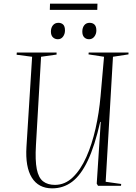

<svg xmlns="http://www.w3.org/2000/svg" viewBox="-20 -1018 746 1052"><path d="M559 -22 644 -10 643 0H517L510 -12L532 -350H529Q499 -218 461 -138Q423 -58 375 -22Q327 14 266 14Q191 14 154.5 -44.5Q118 -103 125 -214L156 -707L71 -718L72 -730H290V-719L205 -707L177 -223Q172 -139 181.5 -91.5Q191 -44 216 -24.5Q241 -5 281 -5Q336 -5 379 -46.5Q422 -88 453 -157.5Q484 -227 503.5 -313.5Q523 -400 531 -491L550 -707L465 -720L466 -730H684V-720L599 -707ZM259 -845Q259 -866 270 -879.5Q281 -893 300 -893Q316 -893 326 -883.5Q336 -874 336 -851Q336 -832 325.5 -817.5Q315 -803 297 -803Q281 -803 270 -813.5Q259 -824 259 -845ZM431 -845Q431 -866 441.5 -879.5Q452 -893 471 -893Q488 -893 498 -883Q508 -873 508 -851Q508 -832 497 -817.5Q486 -803 468 -803Q452 -803 441.5 -813.5Q431 -824 431 -845ZM254 -998H514L513 -964H253Z"/></svg>

Font: Literata 72pt ExtraLight
Style: Italic
Weight: 200
Italic angle: -2°
Designer: Latin by Veronika Burian and Jose Scaglione. Greek by Irene Vlachou. Cyrillic by Vera Evstafieva
Foundry: TypeTogether
Version: Version 3.002